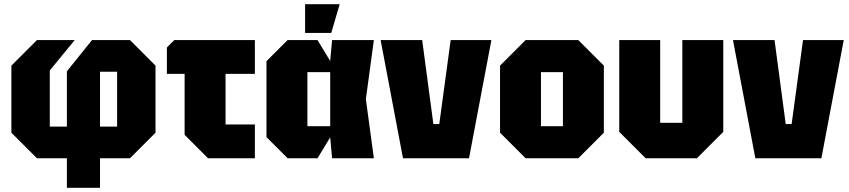

<svg xmlns="http://www.w3.org/2000/svg" viewBox="-20 -750 4026 910"><path d="M454 -150H535V-410H454ZM155 0 34 -121V-439L155 -560H334L216 -416V-150H297V-412L416 -560H596L717 -439V-121L596 0H454V140H297V0Z M855 -111V-400H771V-525L806 -560H1188V-400H1049V-160H1188V0H966Z M1343 0 1243 -100V-460L1343 -560H1485L1545 -461L1554 -560H1752L1714 -280L1752 0H1554L1545 -99L1485 0ZM1437 -152H1545V-408H1437ZM1426 -594V-730H1590L1550 -594Z M1890 0 1784 -560H1981L2034 -162H2062L2116 -560H2309L2203 0Z M2350 -121V-439L2471 -560H2721L2842 -439V-121L2721 0H2471ZM2544 -152H2648V-408H2544Z M3408 -560V-125L3283 0H3040L2915 -125V-560H3109V-168H3214V-560Z M3560 0 3454 -560H3651L3704 -162H3732L3786 -560H3979L3873 0Z"/></svg>

Font: Tektur SemiCondensed ExtraBold
Style: Regular
Weight: 800
Width: 4
Designer: Adam Jagosz
Foundry: Adam Jagosz
Version: Version 1.005;gftools[0.9.30]